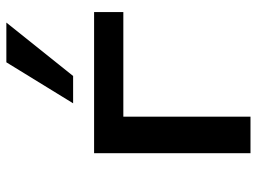

<svg xmlns="http://www.w3.org/2000/svg" viewBox="-122 -686 808 604"><g transform="rotate(-90 282.0 -384.0)"><path d="M102 0V-492H546V-400H217V0ZM259 -558 388 -768H513L345 -558Z"/></g></svg>

Font: Nunito Sans 10pt Expanded SemiBold
Style: Regular
Weight: 600
Width: 7
Designer: Vernon Adams
Foundry: Vernon Adams
Version: Version 3.101;gftools[0.9.27]